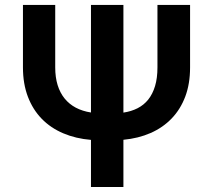

<svg xmlns="http://www.w3.org/2000/svg" viewBox="-20 -747 851 767"><path d="M739.3 -727.3V-477.6Q739.3 -412.6 720.2 -361.5Q701 -310.4 665.8 -273.8Q630.7 -237.2 581.7 -215.7Q532.7 -194.2 473 -188.6V0H343.4V-188.2Q282.7 -193.2 232.6 -214.5Q182.5 -235.8 146.8 -272.4Q111.2 -308.9 91.4 -360.6Q71.7 -412.3 71.7 -477.6V-727.3H200.6V-477.6Q200.6 -438.2 210.2 -407.1Q219.8 -376.1 238.1 -353.5Q256.4 -331 282.8 -316.9Q309.3 -302.9 343.4 -297.6V-727.3H473V-297.2Q504.3 -301.8 529.5 -314.6Q554.7 -327.4 572.3 -349.4Q589.8 -371.4 599.4 -403.2Q609 -435 609 -477.6V-727.3Z"/></svg>

Font: Interop SemBd
Style: Regular
Weight: 600
Designer: Rasmus Andersson, Google, Jang Haemin
Foundry: jhaemin
Version: Version 1.008